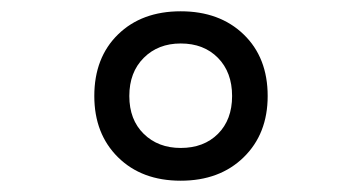

<svg xmlns="http://www.w3.org/2000/svg" viewBox="-20 -716 640 340"><path d="M300 -396Q231 -396 189 -437.5Q147 -479 147 -546Q147 -614 189 -655Q231 -696 300 -696Q369 -696 411.5 -655Q454 -614 454 -546Q454 -479 411.5 -437.5Q369 -396 300 -396ZM300 -454Q341 -454 366 -479Q391 -504 391 -546Q391 -588 366 -613.5Q341 -639 300 -639Q260 -639 234.5 -613.5Q209 -588 209 -546Q209 -504 234.5 -479Q260 -454 300 -454Z"/></svg>

Font: Chivo Mono
Style: Regular
Weight: 400
Monospace: yes
Designer: Hector Gatti
Foundry: Omnibus-Type
Version: Version 1.008; ttfautohint (v1.8.4.7-5d5b)